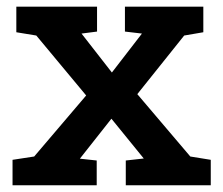

<svg xmlns="http://www.w3.org/2000/svg" viewBox="-20 -548 660 568"><path d="M17.1 0V-75.2L81.1 -85L234.9 -265.6L87.4 -442.9L28.3 -452.6V-528.3H267.1V-454.6L221.2 -448.7L311 -333.5L399.9 -448.7L349.6 -454.6V-528.3H581.5V-452.6L524.9 -442.9L386.2 -269.5L543 -85L603.5 -75.2V0H352.1V-73.2L405.3 -79.1L309.6 -196.8L216.3 -78.6L266.1 -73.2V0Z"/></svg>

Font: Roboto Slab LO Medium
Style: Regular
Weight: 500
Designer: Google
Version: Version 2.000